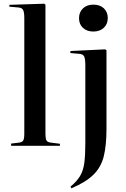

<svg xmlns="http://www.w3.org/2000/svg" viewBox="-20 -786 681 1035"><path d="M40 0V-12L81 -17Q100 -19 105.5 -29Q111 -39 111 -66V-688Q111 -720 104.5 -732.5Q98 -745 76 -746L30 -750L31 -760L218 -766L225 -761V-63Q225 -39 230.5 -29Q236 -19 256 -17L303 -11V0ZM483 -616Q449 -616 427.5 -635.5Q406 -655 406 -688Q406 -720 427 -740.5Q448 -761 483 -761Q519 -761 540 -741Q561 -721 561 -689Q561 -656 539.5 -636Q518 -616 483 -616ZM365 229 360 220Q394 192 411.5 163Q429 134 434.5 92Q440 50 440 -17V-434Q440 -469 433.5 -482Q427 -495 405 -496L359 -500L360 -511L547 -520L554 -515V-91Q554 -3 539.5 56Q525 115 484 155.5Q443 196 365 229Z"/></svg>

Font: Literata 72pt Medium
Style: Regular
Weight: 500
Designer: Latin by Veronika Burian and Jose Scaglione. Greek by Irene Vlachou. Cyrillic by Vera Evstafieva.
Foundry: TypeTogether
Version: Version 3.002